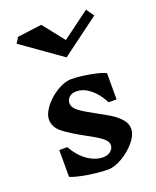

<svg xmlns="http://www.w3.org/2000/svg" viewBox="-163 -986 885 1090"><g transform="rotate(-20 279.5 -441.0)"><path d="M241 -216Q163 -258 121 -291.5Q79 -325 79 -370Q79 -406 111 -447Q143 -488 189.5 -516Q236 -544 275 -544Q323 -544 386.5 -532.5Q450 -521 479 -507V-348H431Q402 -405 361.5 -437Q321 -469 279 -469Q252 -469 236 -454.5Q220 -440 220 -419Q220 -392 250.5 -369Q281 -346 343 -313Q395 -285 425.5 -265.5Q456 -246 478 -220.5Q500 -195 500 -164Q500 -127 466.5 -86.5Q433 -46 385.5 -18Q338 10 298 10Q246 10 175.5 -1.5Q105 -13 75 -27V-189H123Q156 -130 202.5 -97.5Q249 -65 296 -65Q324 -65 342 -80Q360 -95 360 -116Q360 -140 330.5 -162Q301 -184 241 -216ZM294 -669 54 -839 75 -873 222 -892 324 -763 490 -886 523 -839Z"/></g></svg>

Font: Inknut Antiqua SemiBold
Style: Regular
Weight: 600
Designer: Claus Eggers Sørensen
Foundry: Claus Eggers Sørensen
Version: Version 1.003; ttfautohint (v1.8.2) -l 8 -r 50 -G 200 -x 14 